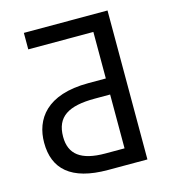

<svg xmlns="http://www.w3.org/2000/svg" viewBox="-107 -802 795 889"><g transform="rotate(-15 290.5 -357.0)"><path d="M301 0H490V-714H89V-635H401V-412H317C116 -412 48 -310 48 -198C48 -73 124 0 301 0ZM309 -77C193 -77 140 -118 140 -202C140 -298 201 -335 327 -335H401V-77Z"/></g></svg>

Font: Noto Sans Thai
Style: Regular
Weight: 400
Designer: Monotype Design Team
Foundry: Monotype Imaging Inc.
Version: Version 1.901